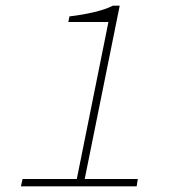

<svg xmlns="http://www.w3.org/2000/svg" viewBox="-20 -660 640 680"><path d="M54 0 60 -26H252L364 -582H222L226 -602Q271 -607 313 -617Q355 -627 380 -640H404L280 -26H468L464 0Z"/></svg>

Font: SourceCodeVF
Style: Italic
Weight: 200
Italic angle: -11°
Monospace: yes
Designer: Paul D. Hunt, Teo Tuominen
Foundry: Adobe
Version: Version 1.026;hotconv 1.1.0;makeotfexe 2.6.0